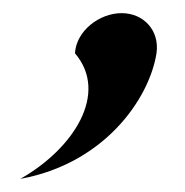

<svg xmlns="http://www.w3.org/2000/svg" viewBox="-20 -142 282 292"><path d="M11 130C138 107 207 9 218 -61C223 -95 199 -122 165 -122C131 -122 96 -95 94 -61C146 0 92 84 11 130Z"/></svg>

Font: Charger Pro
Style: Obl
Weight: 400
Designer: Jasper
Foundry: Cannot Into Space Fonts
Version: Version 1.09